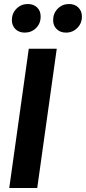

<svg xmlns="http://www.w3.org/2000/svg" viewBox="-20 -934 427 954"><path d="M165 0H26L123 -692H262ZM39 -834Q39 -868 62 -891Q85 -914 118 -914Q147 -914 164.5 -897Q182 -880 182 -852Q182 -817 159 -794.5Q136 -772 103 -772Q74 -772 56.5 -789.5Q39 -807 39 -834ZM244 -834Q244 -868 267 -891Q290 -914 323 -914Q352 -914 369.5 -896.5Q387 -879 387 -852Q387 -818 364 -795Q341 -772 308 -772Q279 -772 261.5 -789.5Q244 -807 244 -834Z"/></svg>

Font: Fira Sans Condensed SemiBold
Style: Italic
Weight: 600
Width: 3
Italic angle: -8°
Designer: bBox Type GmbH & Carrois Corporate GbR & Edenspiekermann AG
Foundry: bBox Type GmbH & Carrois Corporate GbR & Edenspiekermann AG
Version: Version 4.301